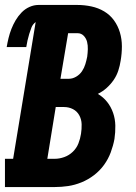

<svg xmlns="http://www.w3.org/2000/svg" viewBox="-30 -755 550 775"><path d="M-10 0V-114H23L114 -666Q102 -657 97 -644Q92 -631 88 -618Q84 -605 81 -591.5Q78 -578 76 -565H-3Q0 -583 4.5 -601.5Q9 -620 16 -638Q23 -656 33 -673Q43 -690 57 -704.5Q71 -719 89 -727Q107 -735 125 -735H282Q311 -735 339 -729Q367 -723 390.5 -709Q414 -695 430 -673Q446 -651 454 -624Q462 -597 462 -568Q462 -539 457 -510Q454 -490 447.5 -470Q441 -450 429 -432.5Q417 -415 401 -400.5Q385 -386 365 -376Q387 -363 402.5 -343.5Q418 -324 426.5 -299.5Q435 -275 435.5 -248Q436 -221 432 -194Q427 -167 417 -140Q407 -113 390 -89.5Q373 -66 349.5 -48Q326 -30 299 -19Q272 -8 245 -4Q218 0 191 0ZM214 -437H248Q263 -437 277.5 -445.5Q292 -454 301 -467.5Q310 -481 314.5 -496Q319 -511 322 -526Q324 -541 324.5 -556.5Q325 -572 321.5 -586Q318 -600 308 -610.5Q298 -621 283 -621H245ZM161 -114H191Q210 -114 229.5 -121Q249 -128 264 -142.5Q279 -157 286.5 -176Q294 -195 297 -215Q300 -234 299.5 -253.5Q299 -273 290 -289.5Q281 -306 264.5 -314.5Q248 -323 228 -323H195Z"/></svg>

Font: Iosevka Curly Slab Heavy
Style: Italic
Weight: 900
Italic angle: -9°
Monospace: yes
Designer: Belleve Invis
Foundry: Belleve Invis
Version: Version 22.1.2; ttfautohint (v1.8.4)